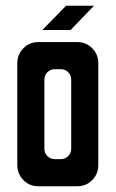

<svg xmlns="http://www.w3.org/2000/svg" viewBox="-20 -646 401 666"><path d="M127 -542 209 -626H306L225 -542ZM112 0Q82 0 61 -21.5Q40 -43 40 -73V-427Q40 -457 61 -478.5Q82 -500 112 -500H249Q279 -500 300 -478.5Q321 -457 321 -427V-73Q321 -43 300 -21.5Q279 0 249 0ZM170 -94H191Q206 -94 216.5 -104.5Q227 -115 227 -130V-370Q227 -385 216.5 -395.5Q206 -406 191 -406H170Q155 -406 144.5 -395.5Q134 -385 134 -370V-130Q134 -115 144.5 -104.5Q155 -94 170 -94Z"/></svg>

Font: Odibee Sans
Style: Regular
Weight: 400
Designer: James Barnard - Barnard Co. Limited
Version: Version 2.001; ttfautohint (v1.8.3)